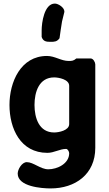

<svg xmlns="http://www.w3.org/2000/svg" viewBox="-20 -847 610 1074"><path d="M79 124C79 197 213 207 263 207C401 207 513 128 513 -20V-487C513 -498 502 -520 487 -520H407C391 -506 381 -506 364 -506C322 -506 287 -534 243 -534C95 -534 33 -387 33 -260C33 -127 95 8 245 8C283 8 314 -14 350 -14C359 -14 367 2 367 10C367 69 300 100 250 100C207 100 167 60 130 60C102 60 79 101 79 124ZM173 -260C173 -332 198 -414 283 -414C308 -414 367 -403 367 -367V-153C367 -117 308 -106 283 -106C198 -106 173 -188 173 -260ZM213 -640C222 -615 239 -613 263 -613C286 -613 299 -614 313 -633C315 -647 324 -713 327 -727C328 -732 339 -775 340 -780V-783C340 -805 306 -827 287 -827C227 -827 213 -719 213 -677Z"/></svg>

Font: Asimov Print
Style: C
Weight: 500
Designer: Google
Version: Version 2.000980: 2014